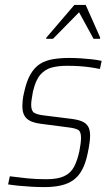

<svg xmlns="http://www.w3.org/2000/svg" viewBox="-20 -754 450 782"><path d="M161 8Q136 8 108.5 6.5Q81 5 56 2.5Q31 0 13 -3L20 -36Q40 -34 58 -31.5Q76 -29 93 -27.5Q110 -26 128.5 -25Q147 -24 168 -24Q215 -24 241.5 -36.5Q268 -49 281.5 -74.5Q295 -100 303 -137Q306 -153 308 -167Q310 -181 310 -193Q310 -219 297.5 -225.5Q285 -232 260 -235L145 -250Q106 -255 88.5 -271.5Q71 -288 71 -322Q71 -331 72.5 -346Q74 -361 78 -377Q88 -424 104.5 -452Q121 -480 143.5 -494Q166 -508 196 -513Q226 -518 262 -518Q284 -518 308 -516.5Q332 -515 354.5 -512.5Q377 -510 394 -506L387 -473Q368 -477 347 -480Q326 -483 303 -484.5Q280 -486 252 -486Q218 -486 191 -479Q164 -472 144.5 -450Q125 -428 114 -380Q111 -363 109 -350Q107 -337 107 -327Q107 -302 119.5 -294.5Q132 -287 158 -284L270 -270Q296 -267 313 -260Q330 -253 338.5 -239.5Q347 -226 347 -201Q347 -190 344.5 -171Q342 -152 337 -129Q329 -90 315 -63.5Q301 -37 280 -21.5Q259 -6 229.5 1Q200 8 161 8ZM168 -596 169 -601 283 -734H329L388 -601L387 -596H361L302 -704L196 -596Z"/></svg>

Font: Saira SemiCondensed Thin
Style: Italic
Weight: 250
Width: 4
Italic angle: -12°
Designer: Hector Gatti with collaboration of the Omnibus-Type team
Foundry: Omnibus-Type
Version: Version 1.101